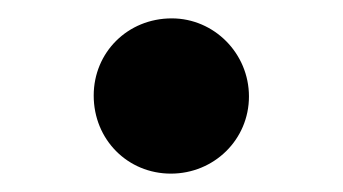

<svg xmlns="http://www.w3.org/2000/svg" viewBox="-20 -492 373 209"><path d="M251 -387C251 -434 213 -472 167 -472C119 -472 82 -435 82 -388C82 -340 119 -303 166 -303C213 -303 251 -340 251 -387Z"/></svg>

Font: XITS Math
Style: Bold
Weight: 700
Designer: MicroPress Inc., with final additions and corrections provided by Coen Hoffman, Elsevier (retired)
Version: Version 1.105